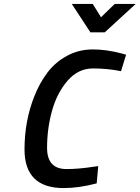

<svg xmlns="http://www.w3.org/2000/svg" viewBox="-20 -948 712 979"><path d="M305 11Q105 11 105 -186Q105 -331 155 -457Q182 -525 221.5 -577.5Q261 -630 321 -663Q381 -696 454 -696Q521 -696 598 -676L623 -669L597 -585Q529 -599 454 -599Q379 -599 325 -537Q271 -475 245.5 -384Q220 -293 220 -194Q220 -86 319 -86Q382 -86 458 -98L481 -101L473 -13Q382 11 305 11ZM672 -928 514 -783H441L346 -928H453L495 -860L565 -928Z"/></svg>

Font: Titillium Web SemiBold
Style: Italic
Weight: 600
Italic angle: -13°
Version: Version 1.002;PS 57.000;hotconv 1.0.70;makeotf.lib2.5.55311